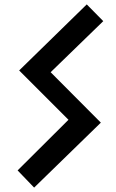

<svg xmlns="http://www.w3.org/2000/svg" viewBox="-20 -801 526 872"><path d="M438 -244 210 -473 449 -705 374 -781 67 -481 291 -257 60 -27 135 51Z"/></svg>

Font: Numismatica Pro
Style: Regular
Weight: 400
Designer: Chris Hopkins
Foundry: Edward C. D. Hopkins
Version: Version 2.19D